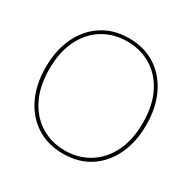

<svg xmlns="http://www.w3.org/2000/svg" viewBox="-160 -872 1045 1044"><g transform="rotate(30 362.5 -350.0)"><path d="M362 12Q267 12 196 -33.5Q125 -79 86 -160.5Q47 -242 47 -350Q47 -457 86 -538.5Q125 -620 196 -666Q267 -712 362 -712Q459 -712 529.5 -666Q600 -620 639 -538.5Q678 -457 678 -350Q678 -242 639 -160.5Q600 -79 529.5 -33.5Q459 12 362 12ZM362 -8Q446 -8 512.5 -48.5Q579 -89 617.5 -165.5Q656 -242 656 -350Q656 -459 617.5 -535.5Q579 -612 512.5 -652Q446 -692 362 -692Q279 -692 212.5 -652Q146 -612 107.5 -535.5Q69 -459 69 -350Q69 -242 107.5 -165.5Q146 -89 212.5 -48.5Q279 -8 362 -8Z"/></g></svg>

Font: DM Sans 9pt Thin
Style: Regular
Weight: 250
Version: Version 4.004;gftools[0.9.30]